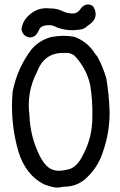

<svg xmlns="http://www.w3.org/2000/svg" viewBox="-20 -821 540 867"><path d="M343 -780Q355 -799 376 -801Q393 -801 403 -789Q430 -738 376 -705Q360 -688 337 -687Q284 -679 235 -698Q215 -710 192 -707Q165 -705 157.5 -688.5Q150 -672 143 -664Q131 -652 115 -652Q83 -656 77 -688Q82 -729 114 -755Q152 -789 204 -783Q234 -784 262 -771Q281 -761 305 -760Q329 -759 343 -780ZM212 -654Q264 -664 315 -655Q365 -637 398 -595Q408 -579 420 -565Q445 -519 460 -468Q473 -391 475 -313Q475 -223 446 -139Q426 -73 378 -25Q333 23 267 22Q243 28 225.5 25Q208 22 180 12Q96 -30 63 -137Q25 -268 37 -407Q58 -514 123 -599Q159 -640 212 -654ZM316 -570Q296 -585 271 -582Q181 -585 148 -498Q99 -405 113 -301Q116 -205 159 -118Q168 -100 178 -86.5Q188 -73 200 -64Q212 -55 232 -51Q252 -47 290 -56.5Q328 -66 354 -120Q398 -201 397 -294Q399 -367 387 -439Q369 -515 316 -570Z"/></svg>

Font: Kosefont JP
Style: Regular
Weight: 400
Designer: Nozomi Seto 瀬戸のぞみ
Version: Version 3.00;June 19, 2020